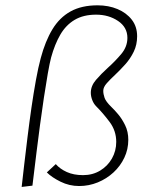

<svg xmlns="http://www.w3.org/2000/svg" viewBox="-20 -718 612 740"><path d="M63.5 2.5Q67.5 -32.5 73.2 -82.5Q79 -132.5 86 -189.2Q93 -246 101.2 -303Q109.5 -360 118.5 -409.5Q127.5 -459 137 -494Q154.5 -559.5 182 -605Q209.5 -650.5 252 -674Q294.5 -697.5 356 -697.5Q398.5 -697.5 433 -683Q467.5 -668.5 488 -642Q508.5 -615.5 508.5 -578.5Q508.5 -545.5 495.5 -518.8Q482.5 -492 463 -470.2Q443.5 -448.5 424.5 -430.5Q405 -412.5 391.5 -397.2Q378 -382 378 -368Q378 -355.5 383 -341Q388 -326.5 409.5 -305.5Q419.5 -296 434.8 -278.2Q450 -260.5 462.2 -235.5Q474.5 -210.5 474.5 -179Q474.5 -142.5 459.2 -110.2Q444 -78 417.5 -53.5Q391 -29 356.8 -15Q322.5 -1 285 -1Q247 -1 213.2 -17.8Q179.5 -34.5 160.5 -53.5L195 -85.5Q211 -67 237.5 -55Q264 -43 300 -43Q337 -43 366 -60.5Q395 -78 411.5 -107.2Q428 -136.5 428 -171Q428 -214 402.5 -248Q377 -282 351 -308Q341 -318 335.5 -332.5Q330 -347 330 -360.5Q330 -387 350 -410.2Q370 -433.5 396 -457Q424 -482 447.5 -510Q471 -538 471 -572Q471 -613 435 -637.2Q399 -661.5 350.5 -661.5Q301.5 -661.5 267.8 -641.5Q234 -621.5 212.5 -584.5Q191 -547.5 177 -496.5Q171.5 -475.5 164.2 -434.5Q157 -393.5 149.2 -341.8Q141.5 -290 134.2 -236Q127 -182 121 -133.2Q115 -84.5 110.8 -49.8Q106.5 -15 105 -2.5Z"/></svg>

Font: Grandstander Thin
Style: Italic
Weight: 100
Italic angle: -15°
Designer: Tyler Finck
Foundry: Etcetera Type Co
Version: Version 1.200